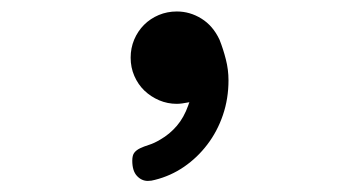

<svg xmlns="http://www.w3.org/2000/svg" viewBox="-20 -208 642 343"><path d="M372.1 -137.2Q378.9 -120.1 383.5 -101.8Q388.2 -83.5 388.2 -64.5Q388.2 -31.7 378.2 -2.4Q368.2 26.9 350.3 50.3Q332.5 73.7 308.6 90.1Q284.7 106.4 256.8 113.3Q250.5 115.2 244.1 115.2Q232.9 115.2 224.6 106.2Q216.3 97.2 216.3 79.1Q216.3 69.3 220 64.7Q223.6 60.1 230.2 56.9Q236.8 53.7 246.1 50.8Q255.4 47.9 266.1 41.5Q283.2 31.7 295.9 16.8Q308.6 2 316.4 -20Q317.9 -24.9 318.4 -25.4Q303.7 -22.5 295.9 -22.5Q279.3 -22.5 264.4 -28.8Q249.5 -35.2 238 -46.1Q226.6 -57.1 220 -72.3Q213.4 -87.4 213.4 -105Q213.4 -122.1 219.7 -137.2Q226.1 -152.3 237.3 -163.6Q248.5 -174.8 263.7 -181.2Q278.8 -187.5 295.9 -187.5Q319.3 -187.5 339.8 -174.8Q360.4 -162.1 372.1 -137.2Z"/></svg>

Font: Erica Type
Style: Regular
Weight: 400
Designer: Peter Wiegel
Foundry: Peter Wiegel
Version: Version 1.000 2010 initial release